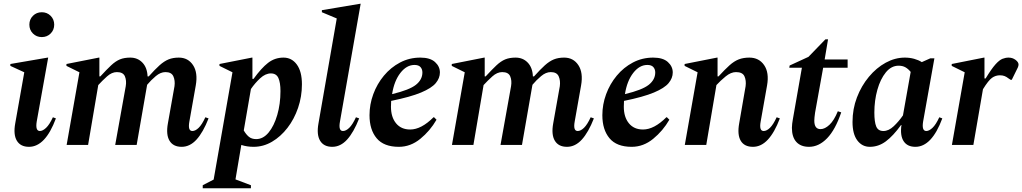

<svg xmlns="http://www.w3.org/2000/svg" viewBox="-20 -770 5431 1020"><path d="M202 -573Q174 -573 155 -592Q136 -611 136 -639Q136 -667 155 -686Q174 -705 202 -705Q230 -705 249 -686Q268 -667 268 -639Q268 -611 249 -592Q230 -573 202 -573ZM134 10Q89 10 69.5 -22.5Q50 -55 61 -115L109 -386L35 -420V-430L233 -464H236L175 -124Q167 -74 192 -74Q207 -74 225 -91Q243 -108 261 -147L277 -141Q221 10 134 10Z M334 0 402 -386 333 -420V-430L505 -464H508V-364H513Q547 -401 570.5 -423Q594 -445 617 -454.5Q640 -464 672 -464Q711 -464 736.5 -437.5Q762 -411 764 -364H770Q803 -401 827.5 -423Q852 -445 875.5 -454.5Q899 -464 930 -464Q979 -464 1005.5 -424Q1032 -384 1020 -316L986 -124Q977 -74 1002 -74Q1018 -74 1035.5 -91Q1053 -108 1071 -147L1088 -141Q1059 -67 1024 -28.5Q989 10 945 10Q900 10 880.5 -22.5Q861 -55 872 -115L907 -312Q911 -342 901 -364.5Q891 -387 859 -387Q833 -387 807.5 -365.5Q782 -344 762 -320L761 -316L706 0H592L648 -312Q653 -342 643.5 -364.5Q634 -387 601 -387Q574 -387 548.5 -364Q523 -341 502 -318L448 0Z M1057 230V214L1115 184L1215 -386L1146 -420V-430L1318 -464H1321V-351H1327Q1368 -408 1404 -436Q1440 -464 1486 -464Q1530 -464 1557 -427Q1584 -390 1584 -322Q1584 -257 1563.5 -197Q1543 -137 1507 -90.5Q1471 -44 1425 -17Q1379 10 1327 10Q1292 10 1262 0L1231 183L1313 214V230ZM1419 -380Q1390 -380 1362 -354Q1334 -328 1313 -297L1275 -77Q1287 -56 1302 -43.5Q1317 -31 1341 -31Q1378 -31 1407 -66Q1436 -101 1453 -159.5Q1470 -218 1470 -286Q1470 -331 1459 -355.5Q1448 -380 1419 -380Z M1745 10Q1700 10 1680.5 -22.5Q1661 -55 1672 -115L1769 -672L1690 -705V-716L1893 -750H1896L1786 -124Q1777 -74 1802 -74Q1818 -74 1835.5 -91Q1853 -108 1871 -147L1888 -141Q1859 -67 1824 -28.5Q1789 10 1745 10Z M2099 10Q2019 10 1981 -35.5Q1943 -81 1943 -158Q1943 -215 1963 -269.5Q1983 -324 2019.5 -368Q2056 -412 2105.5 -438Q2155 -464 2213 -464Q2265 -464 2291 -440.5Q2317 -417 2317 -385Q2317 -355 2295 -328.5Q2273 -302 2217 -278.5Q2161 -255 2058 -234Q2057 -219 2057 -203Q2057 -148 2084 -115Q2111 -82 2159 -82Q2218 -82 2283 -147H2286L2299 -134Q2265 -75 2213 -32.5Q2161 10 2099 10ZM2182 -425Q2140 -425 2107 -382.5Q2074 -340 2063 -270Q2155 -292 2189.5 -319.5Q2224 -347 2224 -385Q2224 -402 2214 -413.5Q2204 -425 2182 -425Z M2381 0 2449 -386 2380 -420V-430L2552 -464H2555V-364H2560Q2594 -401 2617.5 -423Q2641 -445 2664 -454.5Q2687 -464 2719 -464Q2758 -464 2783.5 -437.5Q2809 -411 2811 -364H2817Q2850 -401 2874.5 -423Q2899 -445 2922.5 -454.5Q2946 -464 2977 -464Q3026 -464 3052.5 -424Q3079 -384 3067 -316L3033 -124Q3024 -74 3049 -74Q3065 -74 3082.5 -91Q3100 -108 3118 -147L3135 -141Q3106 -67 3071 -28.5Q3036 10 2992 10Q2947 10 2927.5 -22.5Q2908 -55 2919 -115L2954 -312Q2958 -342 2948 -364.5Q2938 -387 2906 -387Q2880 -387 2854.5 -365.5Q2829 -344 2809 -320L2808 -316L2753 0H2639L2695 -312Q2700 -342 2690.5 -364.5Q2681 -387 2648 -387Q2621 -387 2595.5 -364Q2570 -341 2549 -318L2495 0Z M3336 10Q3256 10 3218 -35.5Q3180 -81 3180 -158Q3180 -215 3200 -269.5Q3220 -324 3256.5 -368Q3293 -412 3342.5 -438Q3392 -464 3450 -464Q3502 -464 3528 -440.5Q3554 -417 3554 -385Q3554 -355 3532 -328.5Q3510 -302 3454 -278.5Q3398 -255 3295 -234Q3294 -219 3294 -203Q3294 -148 3321 -115Q3348 -82 3396 -82Q3455 -82 3520 -147H3523L3536 -134Q3502 -75 3450 -32.5Q3398 10 3336 10ZM3419 -425Q3377 -425 3344 -382.5Q3311 -340 3300 -270Q3392 -292 3426.5 -319.5Q3461 -347 3461 -385Q3461 -402 3451 -413.5Q3441 -425 3419 -425Z M3618 0 3686 -386 3617 -420V-430L3789 -464H3792V-364H3797Q3831 -401 3855.5 -423Q3880 -445 3904.5 -454.5Q3929 -464 3961 -464Q4012 -464 4039.5 -424Q4067 -384 4055 -316L4021 -124Q4012 -74 4037 -74Q4053 -74 4070.5 -91Q4088 -108 4106 -147L4123 -141Q4095 -67 4059.5 -28.5Q4024 10 3980 10Q3934 10 3915 -22.5Q3896 -55 3907 -115L3941 -312Q3945 -342 3935 -364.5Q3925 -387 3890 -387Q3863 -387 3835 -364Q3807 -341 3786 -318L3732 0Z M4278 10Q4234 10 4210.5 -16Q4187 -42 4187 -91Q4187 -102 4188.5 -113Q4190 -124 4192 -136L4240 -410H4173L4175 -422L4275 -468L4365 -561H4379L4361 -454H4483V-410H4353L4310 -171Q4306 -143 4306 -129Q4306 -84 4339 -84Q4362 -84 4386.5 -107Q4411 -130 4431 -179L4449 -173Q4418 -81 4374 -35.5Q4330 10 4278 10Z M4601 10Q4560 10 4534.5 -24Q4509 -58 4509 -122Q4509 -191 4532.5 -252.5Q4556 -314 4596 -362Q4636 -410 4685.5 -437Q4735 -464 4787 -464Q4813 -464 4836.5 -457.5Q4860 -451 4877 -440L4922 -460H4944L4884 -124Q4876 -74 4901 -74Q4916 -74 4934 -91Q4952 -108 4970 -147L4986 -141Q4930 10 4843 10Q4800 10 4780.5 -20Q4761 -50 4769 -106H4767Q4725 -48 4686 -19Q4647 10 4601 10ZM4625 -172Q4625 -122 4635 -98Q4645 -74 4673 -74Q4701 -74 4728 -99.5Q4755 -125 4777 -157L4818 -388Q4805 -404 4790 -412.5Q4775 -421 4754 -421Q4715 -421 4686 -385.5Q4657 -350 4641 -293Q4625 -236 4625 -172Z M5037 0 5105 -386 5036 -420V-430L5207 -464H5210V-353H5216Q5247 -404 5268 -427.5Q5289 -451 5305.5 -457.5Q5322 -464 5338 -464Q5359 -464 5375 -452Q5391 -440 5391 -427Q5391 -420 5387 -411L5355 -346H5349L5337 -354Q5327 -362 5316.5 -366Q5306 -370 5292 -370Q5269 -370 5250 -356.5Q5231 -343 5202 -296L5151 0Z"/></svg>

Font: Spectral SemiBold
Style: Italic
Weight: 600
Italic angle: -10°
Designer: Jean-Baptiste Levee
Foundry: Production Type
Version: Version 2.001